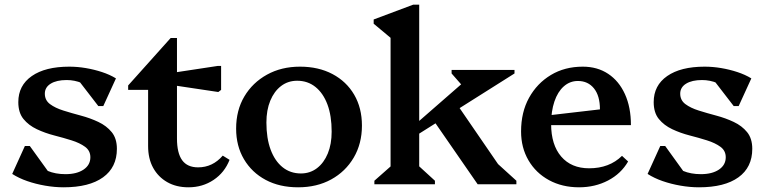

<svg xmlns="http://www.w3.org/2000/svg" viewBox="-20 -785 3266 818"><path d="M251 13Q213 13 172.5 6Q132 -1 96 -13.5Q60 -26 32 -44L86 -163H107L213 -16H133L129 -99Q150 -71 183 -57Q216 -43 259 -43Q307 -43 336 -62.5Q365 -82 365 -115Q365 -143 342.5 -159.5Q320 -176 285 -187Q250 -198 211 -208Q172 -218 137 -234.5Q102 -251 80 -278Q58 -305 58 -350Q58 -421 115.5 -461Q173 -501 275 -501Q310 -501 345.5 -495Q381 -489 414.5 -478Q448 -467 474 -451L420 -333H399L288 -477H374L377 -395Q360 -418 329 -431Q298 -444 264 -444Q221 -444 196 -428.5Q171 -413 171 -386Q171 -358 193 -341.5Q215 -325 250 -314Q285 -303 324.5 -292.5Q364 -282 399 -265.5Q434 -249 456 -222Q478 -195 478 -151Q478 -72 419 -29.5Q360 13 251 13Z M783 13Q731 13 692.5 -9Q654 -31 632.5 -70Q611 -109 611 -163V-466L654 -402H526V-421L707 -623H734V-195Q734 -133 756 -102.5Q778 -72 824 -72Q886 -72 929 -122L958 -104Q937 -50 890 -18.5Q843 13 783 13ZM910 -393 703 -424V-473L907 -504H922V-402Z M1250 13Q1171 13 1112 -18.5Q1053 -50 1019.5 -106.5Q986 -163 986 -237Q986 -315 1021 -374Q1056 -433 1117.5 -467Q1179 -501 1258 -501Q1337 -501 1396.5 -469.5Q1456 -438 1489 -381.5Q1522 -325 1522 -250Q1522 -173 1487 -113.5Q1452 -54 1391 -20.5Q1330 13 1250 13ZM1262 -46Q1301 -46 1330.5 -68.5Q1360 -91 1376.5 -131Q1393 -171 1393 -224Q1393 -292 1375 -340Q1357 -388 1324 -414.5Q1291 -441 1246 -441Q1207 -441 1177.5 -418.5Q1148 -396 1131.5 -356Q1115 -316 1115 -263Q1115 -196 1133 -147.5Q1151 -99 1184 -72.5Q1217 -46 1262 -46Z M1575 0V-15L1660 -90L1644 -62V-658L1687 -588L1572 -684V-702L1740 -765H1766V-53L1751 -90L1833 -15V0ZM2015 0 1811 -295 1909 -367 2130 -45 2060 -54V-124L2180 -15V0ZM1749 -205V-255L1976 -453L1995 -391H1975L1904 -472V-487H2172V-472Z M2447 13Q2375 13 2319 -17.5Q2263 -48 2231.5 -102Q2200 -156 2200 -225Q2200 -307 2234 -368.5Q2268 -430 2327 -465.5Q2386 -501 2463 -501Q2525 -501 2571 -470.5Q2617 -440 2642.5 -384Q2668 -328 2668 -252H2286V-290L2536 -319Q2536 -377 2510.5 -408.5Q2485 -440 2442 -440Q2408 -440 2382 -417Q2356 -394 2342 -352.5Q2328 -311 2328 -257Q2328 -168 2371 -118Q2414 -68 2490 -68Q2576 -68 2630 -121L2656 -97Q2626 -45 2570.5 -16Q2515 13 2447 13Z M2958 13Q2920 13 2879.5 6Q2839 -1 2803 -13.5Q2767 -26 2739 -44L2793 -163H2814L2920 -16H2840L2836 -99Q2857 -71 2890 -57Q2923 -43 2966 -43Q3014 -43 3043 -62.5Q3072 -82 3072 -115Q3072 -143 3049.5 -159.5Q3027 -176 2992 -187Q2957 -198 2918 -208Q2879 -218 2844 -234.5Q2809 -251 2787 -278Q2765 -305 2765 -350Q2765 -421 2822.5 -461Q2880 -501 2982 -501Q3017 -501 3052.5 -495Q3088 -489 3121.5 -478Q3155 -467 3181 -451L3127 -333H3106L2995 -477H3081L3084 -395Q3067 -418 3036 -431Q3005 -444 2971 -444Q2928 -444 2903 -428.5Q2878 -413 2878 -386Q2878 -358 2900 -341.5Q2922 -325 2957 -314Q2992 -303 3031.5 -292.5Q3071 -282 3106 -265.5Q3141 -249 3163 -222Q3185 -195 3185 -151Q3185 -72 3126 -29.5Q3067 13 2958 13Z"/></svg>

Font: Platypi Light Medium
Style: Regular
Weight: 500
Version: Version 1.200